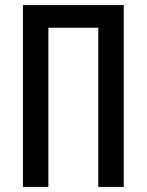

<svg xmlns="http://www.w3.org/2000/svg" viewBox="-20 -734 576 754"><path d="M70 0V-714H466V0H366V-625H170V0Z"/></svg>

Font: Noto Sans ExtraCondensed Medium
Style: Regular
Weight: 500
Width: 2
Designer: Monotype Design Team
Foundry: Monotype Imaging Inc.
Version: Version 2.013; ttfautohint (v1.8.4.7-5d5b)